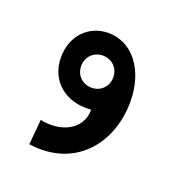

<svg xmlns="http://www.w3.org/2000/svg" viewBox="-57 -707 291 315"><g transform="rotate(20 88.0 -549.5)"><path d="M28 -486 24 -442C108 -430 156 -492 156 -564C156 -619 126 -658 84 -658C49 -658 24 -631 24 -594C24 -553 56 -526 100 -530C100 -494 64 -478 28 -486ZM88 -564C72 -564 60 -576 60 -592C60 -608 72 -620 88 -620C104 -620 116 -608 116 -592C116 -576 104 -564 88 -564Z"/></g></svg>

Font: Apfel Grotezk Brukt
Style: Regular
Weight: 300
Designer: Luigi Gorlero
Foundry: © 2023, Luigi Gorlero & Collletttivo
Version: Version 2.000;Glyphs 3.2 (3217)